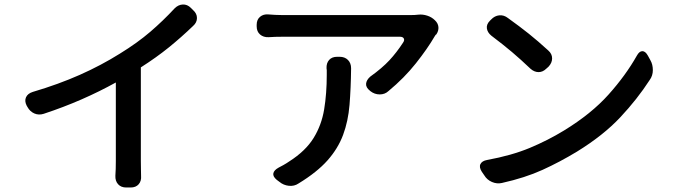

<svg xmlns="http://www.w3.org/2000/svg" viewBox="-20 -795 3000 852"><path d="M98 -327Q88 -347 95.5 -363.5Q103 -380 125 -387Q240 -421 334.5 -463Q429 -505 512 -557Q590 -605 647 -654Q704 -703 755 -758Q771 -774 791 -775Q811 -776 827 -760L837 -750Q854 -735 854 -715Q854 -695 837 -680Q784 -629 729 -584.5Q674 -540 605 -496V-81Q605 -61 605.5 -42Q606 -23 606 -15Q608 8 595.5 22.5Q583 37 560 37H540Q517 37 504 22.5Q491 8 492 -15Q493 -26 493.5 -45Q494 -64 494 -81V-429Q422 -389 342 -354Q262 -319 174 -290Q152 -283 132.5 -291.5Q113 -300 102 -320Z M1910 -705Q1924 -692 1925.5 -675Q1927 -658 1916 -642Q1915 -641 1914.5 -641.5Q1914 -642 1909 -634Q1877 -579 1825.5 -514Q1774 -449 1704 -391Q1688 -376 1665 -376Q1642 -376 1623 -391L1622 -392Q1603 -407 1604.5 -423.5Q1606 -440 1623 -455Q1676 -493 1708 -527.5Q1740 -562 1768 -605Q1776 -616 1772 -624Q1768 -632 1754 -632Q1725 -632 1679 -632Q1633 -632 1579.5 -632Q1526 -632 1471 -632Q1416 -632 1368 -632Q1320 -632 1285 -632Q1250 -632 1237 -632Q1221 -632 1202 -631.5Q1183 -631 1172 -630Q1149 -629 1134 -642Q1119 -655 1119 -678V-685Q1119 -708 1134 -720.5Q1149 -733 1171 -731Q1182 -730 1201 -729Q1220 -728 1237 -728Q1251 -728 1292.5 -728Q1334 -728 1392.5 -728Q1451 -728 1515 -728Q1579 -728 1638 -728Q1697 -728 1739.5 -728Q1782 -728 1796 -728Q1813 -728 1819.5 -728.5Q1826 -729 1837 -730Q1856 -732 1876 -725.5Q1896 -719 1910 -705ZM1487 -543Q1510 -543 1524 -529Q1538 -515 1538 -492Q1537 -402 1531 -329.5Q1525 -257 1502.5 -196.5Q1480 -136 1433.5 -83.5Q1387 -31 1305 19Q1286 32 1262 29.5Q1238 27 1220 12L1208 3Q1190 -12 1193 -26Q1196 -40 1216 -51Q1224 -55 1237.5 -62.5Q1251 -70 1264 -79Q1336 -125 1371.5 -182.5Q1407 -240 1418.5 -310Q1430 -380 1430 -463Q1430 -483 1430 -484Q1430 -485 1429 -492Q1428 -515 1440.5 -529Q1453 -543 1476 -543Z M2159 -708Q2175 -725 2195.5 -727Q2216 -729 2234 -715Q2287 -677 2327 -645Q2367 -613 2413 -571Q2430 -556 2430 -536Q2430 -516 2414 -499L2405 -491Q2389 -475 2370 -475Q2351 -475 2334 -490Q2291 -531 2252 -564Q2213 -597 2160 -637Q2143 -651 2140.5 -669Q2138 -687 2154 -703ZM2118 -33Q2105 -53 2112 -67Q2119 -81 2141 -85Q2250 -105 2330.5 -138.5Q2411 -172 2483 -216Q2604 -290 2680.5 -375.5Q2757 -461 2806 -548Q2817 -568 2830.5 -568Q2844 -568 2855 -548L2866 -528Q2877 -509 2877 -484Q2877 -459 2863 -440Q2808 -355 2732.5 -274.5Q2657 -194 2540 -122Q2464 -76 2387 -41Q2310 -6 2207 17Q2185 22 2163 12.5Q2141 3 2129 -17Z"/></svg>

Font: Chiron GoRound TC M
Style: Regular
Weight: 500
Designer: Ryoko NISHIZUKA 西塚涼子 (kana, bopomofo & ideographs); Paul D. Hunt (Latin, Greek & Cyrillic); Sandoll Communications 산돌커뮤니
Foundry: Adobe
Version: Version 1.000;hotconv 1.1.1;makeotfexe 2.6.0